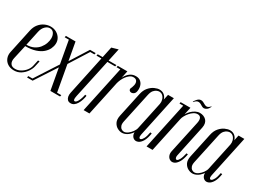

<svg xmlns="http://www.w3.org/2000/svg" viewBox="-49 -1168 2299 1715"><g transform="rotate(30 1100.5 -310.0)"><path d="M-10.5 -122 43.4 -374.8Q52.5 -416.8 75.1 -444.4Q97.8 -472.1 127.8 -485.9Q157.9 -499.8 188 -499.8Q223 -499.8 249.9 -484Q276.8 -468.2 291 -443.1Q305.2 -417.9 303.4 -388.6Q302.2 -362.4 289.7 -335.6Q277.1 -308.8 250.6 -285.6Q224.1 -262.4 181.3 -248.2Q138.5 -234 76.8 -234L45 -91.6Q37.1 -56.1 51.1 -34.3Q65 -12.5 99.6 -12.5Q128.1 -12.5 155.1 -27.8Q182 -43 201.6 -67.4Q221.2 -91.8 227 -119.1L240.4 -180.4H256.4L243.4 -120.6Q237.6 -94.2 217.9 -64.7Q198.1 -35.1 167.2 -15.2Q136.4 4.8 97.1 4.8Q58.6 4.8 31.8 -12.7Q5 -30.1 -6.3 -59.2Q-17.6 -88.4 -10.5 -122ZM79.8 -250Q122.9 -250 154.2 -265.6Q185.5 -281.1 205.2 -305.7Q224.9 -330.2 234.6 -358.2Q244.4 -386.1 244.4 -410.5Q244.4 -441 230.2 -462.2Q216.1 -483.4 189 -483.4Q164.8 -483.4 142.9 -462.2Q121 -441 112.4 -403Z M382.9 -495 471.9 0H534.5L445.5 -495ZM342.6 -479H389.2L389.8 -495H346.2ZM530.2 0H571.5L575.1 -16H527.9ZM594.9 -495 443.6 -255.2 458.1 -244.6 616.2 -495ZM231.1 0H274.2L281 -16H234.8ZM438.5 -264.5 267.8 0H288.8L453.1 -252.1ZM605.2 -479H649.6L653.2 -495H612Z M748.9 -607.1 814.9 -626.2 697.6 -80Q696 -71.6 694.2 -59.4Q692.5 -47.1 694.6 -37.8Q696.6 -28.4 707 -28.4Q715.1 -28.4 724.9 -39.9Q734.6 -51.4 743.3 -73.6Q752 -95.8 758.2 -126.2L773.2 -123.2Q770.4 -102 762.9 -78.6Q755.4 -55.2 743.6 -35.5Q731.9 -15.8 715.4 -4.3Q698.9 7.1 677.4 5.2Q659.5 4.1 649 -7.5Q638.5 -19.1 635.2 -37.1Q632 -55.1 636.5 -75.8ZM775.9 -479 780.1 -495H867.5L863.2 -479ZM670.6 -479 674.2 -495H732.1L727.9 -479Z M899.6 -145.2 948 -375.1Q953.8 -401.9 968.9 -429.8Q984.1 -457.8 1008.9 -477.1Q1033.8 -496.4 1068.4 -496.4Q1100.6 -496.4 1119.6 -479.4Q1138.5 -462.4 1144.8 -436.2Q1151 -410 1145 -381.9Q1142.4 -368.2 1133.4 -359.8Q1124.4 -351.4 1113.5 -348.9Q1102.6 -346.4 1094.2 -349.8Q1083.2 -355 1080.7 -362.8Q1078.1 -370.5 1080.8 -378.9Q1083.4 -387.4 1087.5 -393.6Q1098 -421.5 1096.4 -440.4Q1094.9 -459.2 1082.9 -468.9Q1070.9 -478.6 1049.2 -477.1Q1031.1 -475.6 1015.1 -463.1Q999 -450.5 985.6 -432.1Q972.2 -413.6 963.4 -393.1Q954.5 -372.5 950.5 -356L903.4 -134.6ZM814.6 0 920 -495H980L874.6 0ZM877.6 -479 881 -495H930L936.6 -479Z M1368.9 -67.2Q1364.6 -46.2 1370.1 -36.1Q1375.6 -26 1386.9 -30.9Q1398.1 -35.9 1410.2 -58.5Q1422.2 -81.1 1430.2 -125.6L1445.9 -123.2Q1437.5 -69.2 1419.8 -39.4Q1402 -9.6 1380.4 0.1Q1358.9 9.8 1340.7 2.7Q1322.5 -4.4 1313 -24.8Q1303.5 -45.1 1310 -74.6L1399.6 -495H1459.6ZM1376.8 -388.6Q1381.1 -409.6 1375.4 -431.1Q1369.6 -452.5 1355 -467Q1340.4 -481.5 1317.2 -481.5Q1310.2 -481.5 1295.4 -476.5Q1280.5 -471.5 1265.6 -454.8Q1250.6 -438 1243.2 -403L1176.8 -92.9Q1170.6 -64.1 1177 -46.4Q1183.4 -28.8 1196.2 -20.6Q1209.1 -12.4 1221.5 -12.4Q1240.5 -12.4 1261 -27.2Q1281.5 -42.1 1297.1 -63.9Q1312.8 -85.8 1316.9 -106.5ZM1321.5 -92Q1315.6 -65.5 1298 -43.4Q1280.4 -21.2 1256.8 -8.2Q1233.2 4.8 1210 4.8Q1188.4 4.8 1164.2 -8Q1140.1 -20.8 1126 -48.2Q1111.9 -75.6 1121 -119.2L1175 -371.8Q1184.6 -417.5 1208.7 -445.3Q1232.8 -473.1 1261.2 -485.9Q1289.6 -498.6 1311.6 -498.6Q1339 -498.6 1357.9 -484.4Q1376.8 -470.1 1384.9 -448.5Q1393 -426.9 1388.2 -402.6Z M1463.6 0 1565.6 -479H1526.6L1529.6 -495H1630.6L1614.1 -418Q1626 -439.8 1644.5 -457.8Q1663 -475.9 1684.5 -486.9Q1706 -498 1728.4 -498Q1747.4 -498 1764.3 -491.6Q1781.2 -485.2 1793.8 -472.6Q1806.4 -460 1811.1 -440.8Q1815.8 -421.5 1811 -396.4L1741.2 -67.2Q1737.6 -50.2 1743 -39.7Q1748.4 -29.1 1758.5 -31.4Q1768.6 -33.6 1780.7 -55.3Q1792.8 -77 1803.9 -125.5L1818.9 -122.9Q1809 -66.8 1790.1 -36.6Q1771.2 -6.5 1750.1 1.9Q1729 10.4 1710.6 1.9Q1692.1 -6.5 1682.9 -26.9Q1673.8 -47.2 1679.2 -74.6L1750.9 -408.5Q1758 -442.8 1748.8 -460.5Q1739.5 -478.2 1716.5 -478.2Q1695.8 -478.2 1676.8 -466Q1657.8 -453.8 1642.2 -435.3Q1626.8 -416.9 1616.3 -397.6Q1605.9 -378.2 1603.2 -364.4L1525.6 0ZM1789.9 -597 1785.9 -599.2Q1776.6 -587.6 1766.6 -582.3Q1756.5 -577 1750.1 -577Q1739.1 -577 1728 -583.1Q1716.9 -589.1 1704.9 -595.5Q1692.9 -601.9 1681 -601.9Q1661.4 -601.9 1645.9 -586.2Q1630.5 -570.5 1621.4 -553.1L1625.6 -550.9Q1635.5 -563.5 1645.6 -570.2Q1655.8 -576.9 1667.8 -576.9Q1680.2 -576.9 1691.4 -570.6Q1702.5 -564.4 1713.5 -557.8Q1724.5 -551.2 1736.1 -551.2Q1748.4 -551.2 1763.1 -561.3Q1777.9 -571.4 1789.9 -597Z M2095.9 -67.2Q2091.6 -46.2 2097.1 -36.1Q2102.6 -26 2113.9 -30.9Q2125.1 -35.9 2137.2 -58.5Q2149.2 -81.1 2157.2 -125.6L2172.9 -123.2Q2164.5 -69.2 2146.8 -39.4Q2129 -9.6 2107.4 0.1Q2085.9 9.8 2067.7 2.7Q2049.5 -4.4 2040 -24.8Q2030.5 -45.1 2037 -74.6L2126.6 -495H2186.6ZM2103.8 -388.6Q2108.1 -409.6 2102.4 -431.1Q2096.6 -452.5 2082 -467Q2067.4 -481.5 2044.2 -481.5Q2037.2 -481.5 2022.4 -476.5Q2007.5 -471.5 1992.6 -454.8Q1977.6 -438 1970.2 -403L1903.8 -92.9Q1897.6 -64.1 1904 -46.4Q1910.4 -28.8 1923.2 -20.6Q1936.1 -12.4 1948.5 -12.4Q1967.5 -12.4 1988 -27.2Q2008.5 -42.1 2024.1 -63.9Q2039.8 -85.8 2043.9 -106.5ZM2048.5 -92Q2042.6 -65.5 2025 -43.4Q2007.4 -21.2 1983.8 -8.2Q1960.2 4.8 1937 4.8Q1915.4 4.8 1891.2 -8Q1867.1 -20.8 1853 -48.2Q1838.9 -75.6 1848 -119.2L1902 -371.8Q1911.6 -417.5 1935.7 -445.3Q1959.8 -473.1 1988.2 -485.9Q2016.6 -498.6 2038.6 -498.6Q2066 -498.6 2084.9 -484.4Q2103.8 -470.1 2111.9 -448.5Q2120 -426.9 2115.2 -402.6Z"/></g></svg>

Font: Emberly Black
Style: Italic
Weight: 900
Italic angle: -12°
Designer: Rajesh Rajput
Foundry: Rajesh Rajput
Version: Version 1.000